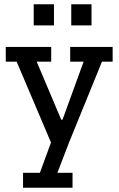

<svg xmlns="http://www.w3.org/2000/svg" viewBox="-20 -667 556 900"><path d="M458 -378 304 0 249 143H320V213H88V143H167L219 1L58 -378H7V-447H220V-378H152L267 -106H273L372 -378H309V-447H508V-378ZM138 -647H233V-548H138ZM314 -647H409V-548H314Z"/></svg>

Font: Zilla Slab Medium
Style: Regular
Weight: 500
Designer: Typotheque.com
Foundry: Typotheque type foundry
Version: Version 1.1; 2017